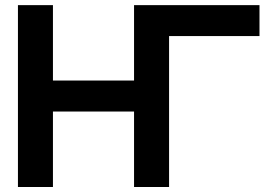

<svg xmlns="http://www.w3.org/2000/svg" viewBox="-20 -743 1077 763"><path d="M593.3 -599.6H1011.2V-722.7H651.9ZM51.3 -722.7V0H190.4V-299.8H512.7V0H651.9V-722.7H512.7V-422.9H190.4V-722.7Z"/></svg>

Font: Giphurs
Style: Regular
Weight: 400
Version: Version 2.010